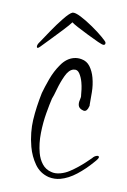

<svg xmlns="http://www.w3.org/2000/svg" viewBox="-37 -381 277 419"><g transform="rotate(-5 101.5 -171.5)"><path d="M54 2Q36 -8 29 -27Q22 -46 22 -67Q22 -83 24.5 -98Q27 -113 31 -125Q36 -140 42 -154Q48 -168 55 -182Q62 -194 73.5 -210.5Q85 -227 100 -239.5Q115 -252 131 -252Q140 -252 148 -248Q159 -243 163.5 -231.5Q168 -220 168 -206Q168 -190 164 -174.5Q160 -159 157 -148Q157 -145 155 -143Q153 -139 149.5 -136.5Q146 -134 142 -136Q133 -141 133 -148Q133 -154 136.5 -160Q140 -166 140 -170Q141 -175 142 -182.5Q143 -190 143 -198Q143 -209 140 -218Q137 -227 128 -227Q118 -227 107.5 -214.5Q97 -202 88.5 -187.5Q80 -173 76 -168Q70 -157 61 -137.5Q52 -118 45.5 -95.5Q39 -73 39 -52Q39 -38 44 -26.5Q49 -15 60 -9Q68 -4 80 -4Q91 -4 101.5 -7.5Q112 -11 121 -15Q130 -19 137.5 -23Q145 -27 152 -31Q157 -35 163 -35Q167 -35 167 -32Q167 -29 156 -22Q137 -9 117 -0.5Q97 8 79 8Q66 8 54 2ZM199 -275Q196 -275 187 -282.5Q178 -290 166.5 -300Q155 -310 146 -318.5Q137 -327 135 -330Q129 -325 114.5 -316Q100 -307 85 -298Q70 -289 60 -283Q58 -282 57 -281.5Q56 -281 55 -281Q53 -281 53 -283Q53 -288 61 -294Q70 -302 85 -315Q100 -328 115 -339Q130 -350 137 -351Q143 -351 154 -341Q165 -331 176.5 -317.5Q188 -304 195.5 -293Q203 -282 203 -280Q203 -275 199 -275Z"/></g></svg>

Font: Fuggles
Style: Regular
Weight: 400
Designer: Rob Leuschke
Foundry: Robert E. Leuschke
Version: Version 1.100; ttfautohint (v1.8.3)